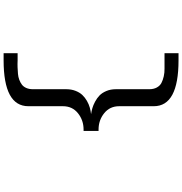

<svg xmlns="http://www.w3.org/2000/svg" viewBox="8 -862 1033 1090"><g transform="rotate(-90 525.0 -316.5)"><path d="M335 -274H327V-359H335Q388 -359 427.8 -391Q467.5 -423 467.5 -476V-672.5Q467.5 -813 728 -813H768.5V-733.5H748Q741 -733.5 726.5 -733.5Q708 -734.5 688.8 -733.8Q669.5 -733 651.5 -731.5Q633.5 -730 617.5 -724Q601.5 -718 589.8 -709Q578 -700 571 -684Q564 -668 564 -646.5V-457Q564 -428.5 554.8 -404.8Q545.5 -381 531.2 -366Q517 -351 497.8 -340Q478.5 -329 460 -323.8Q441.5 -318.5 422.5 -316.5Q439.5 -314 456.2 -309.2Q473 -304.5 493.2 -293.8Q513.5 -283 528.5 -268.5Q543.5 -254 553.8 -229.8Q564 -205.5 564 -176V13.5Q564 39 573.8 56.8Q583.5 74.5 599.8 83Q616 91.5 637.2 96.2Q658.5 101 681.2 100.5Q704 100 726.5 100.5Q741 100.5 748 100.5H768.5V180H728Q467.5 180 467.5 39.5V-157Q467.5 -210 427.8 -242Q388 -274 335 -274Z"/></g></svg>

Font: League Mono Extended
Style: Regular
Weight: 400
Width: 9
Designer: Tyler Finck
Foundry: The League of Moveable Type / Tyler Finck
Version: Version 2.210